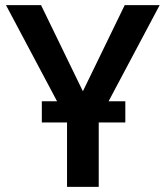

<svg xmlns="http://www.w3.org/2000/svg" viewBox="-20 -731 649 751"><path d="M470.2 -252H366.2V0H242.2V-252H143.6V-335H203.1L3.4 -710.9H140.6L304.2 -374L467.8 -710.9H604.5L404.8 -335H470.2Z"/></svg>

Font: Roboto-o Medium
Style: Regular
Weight: 500
Designer: Google
Version: Version 2.134; 2016; ttfautohint (v1.6)